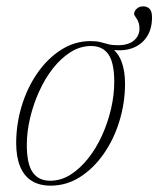

<svg xmlns="http://www.w3.org/2000/svg" viewBox="-20 -575 499 605"><path d="M138 -5.5Q172 -5.5 202 -24.5Q232 -43.5 257.5 -75.5Q283 -107.5 301.5 -148.2Q320 -189 330 -232.5Q340 -276 340 -317Q340 -377 321.8 -403.5Q303.5 -430 267 -430Q233 -430 202.8 -411Q172.5 -392 147.2 -360Q122 -328 103.5 -287.2Q85 -246.5 74.8 -203Q64.5 -159.5 64.5 -118.5Q64.5 -58.5 83 -32Q101.5 -5.5 138 -5.5ZM374 -311.5Q374 -251.5 356.5 -194Q339 -136.5 307 -90.5Q275 -44.5 232.2 -17.2Q189.5 10 139.5 10Q104 10 79.8 -5.2Q55.5 -20.5 43.2 -50.8Q31 -81 31 -124Q31 -184 48.5 -241.5Q66 -299 98 -345Q130 -391 172.8 -418.2Q215.5 -445.5 265.5 -445.5Q284.5 -445.5 296.8 -442.2Q309 -439 320.8 -435.8Q332.5 -432.5 351 -432.5Q385 -432.5 402.2 -447.5Q419.5 -462.5 419.5 -485Q419.5 -503 411 -515.5Q402.5 -528 402.5 -530Q402.5 -539.5 410.5 -547.2Q418.5 -555 431.5 -555Q443 -555 451 -547.5Q459 -540 459 -520Q459 -483 442 -458Q425 -433 395.5 -422.8Q366 -412.5 328 -419V-427Q352 -410 363 -380.8Q374 -351.5 374 -311.5Z"/></svg>

Font: Newsreader 24pt ExtraLight
Style: Italic
Weight: 250
Italic angle: -17°
Designer: Hugues Gentile
Foundry: Production Type
Version: Version 1.003